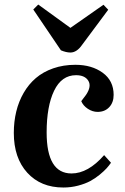

<svg xmlns="http://www.w3.org/2000/svg" viewBox="-20 -814 554 848"><path d="M249 -591.8 127 -772 148.9 -793.9 291 -690.9 437 -793 458 -771 342.8 -616.2Q319.3 -582 291 -582Q272.5 -582 249 -591.8ZM313 -527.8Q385.3 -527.8 433.6 -492.7Q481.9 -457.5 481.9 -395Q481.9 -361.3 462.4 -340.6Q442.9 -319.8 411.1 -319.8Q388.7 -319.8 367.9 -333.5Q347.2 -347.2 338.9 -367.2L359.9 -395Q385.3 -432.6 370.1 -457.3Q355 -481.9 315.9 -481.9Q252 -481.9 219 -413.3Q186 -344.7 186 -229Q186 -47.9 295.9 -47.9Q369.1 -47.9 439.9 -128.9L470.2 -95.2Q461.9 -83 450.9 -70.8Q439.9 -58.6 420.4 -42.5Q400.9 -26.4 378.7 -14.4Q356.4 -2.4 325 5.9Q293.5 14.2 259.8 14.2Q160.2 14.2 100.6 -51Q41 -116.2 41 -227.1Q41 -276.9 51.8 -321.3Q62.5 -365.7 84.5 -403.8Q106.4 -441.9 138.4 -469.2Q170.4 -496.6 215.1 -512.2Q259.8 -527.8 313 -527.8Z"/></svg>

Font: Literata SemiBold
Style: Italic
Weight: 650
Italic angle: -2.39999°
Designer: Latin by Veronika Burian and Jose Scaglione. Greek by Irene Vlachou. Cyrillic by Vera Evstafieva
Foundry: TypeTogether
Version: Version 3.021